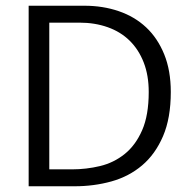

<svg xmlns="http://www.w3.org/2000/svg" viewBox="-20 -650 662 670"><path d="M275 -630Q339 -630 394.5 -611Q450 -592 490 -554.5Q530 -517 553 -460.5Q576 -404 576 -329Q576 -238 549 -175Q522 -112 476 -73Q430 -34 369 -17Q308 0 240 0H80V-630ZM152 -59H231Q281 -59 329 -70.5Q377 -82 415 -112.5Q453 -143 476 -195.5Q499 -248 499 -329Q499 -387 481.5 -432Q464 -477 432.5 -508Q401 -539 356 -555Q311 -571 257 -571H152Z"/></svg>

Font: Mukta Light
Style: Regular
Weight: 300
Designer: Girish Dalvi and Yashodeep Gholap
Foundry: Ek Type
Version: Version 2.538;PS 1.002;hotconv 16.6.51;makeotf.lib2.5.65220;